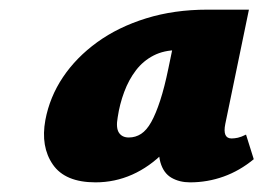

<svg xmlns="http://www.w3.org/2000/svg" viewBox="-20 -680 546 398"><path d="M178 -302Q115 -302 89.5 -339Q64 -376 74 -431Q83 -479 110.5 -520Q138 -561 181.5 -592.5Q225 -624 283 -642Q341 -660 410 -660H496L447 -423Q441 -393 460 -393Q466 -393 473 -394.5Q480 -396 490 -401L506 -350Q477 -326 443.5 -314Q410 -302 374 -302Q352 -302 335.5 -311.5Q319 -321 312.5 -343.5Q306 -366 313 -406L335 -515L408 -537Q396 -483 373.5 -439.5Q351 -396 320.5 -365Q290 -334 254 -318Q218 -302 178 -302ZM247 -395Q261 -395 272.5 -402.5Q284 -410 293.5 -427Q303 -444 312 -471.5Q321 -499 329 -538L346 -620L395 -576H348Q320 -576 298.5 -565Q277 -554 262 -534.5Q247 -515 237.5 -489.5Q228 -464 224 -437Q220 -415 226.5 -405Q233 -395 247 -395Z"/></svg>

Font: Ysabeau Infant Black
Style: Italic
Weight: 900
Italic angle: -12°
Designer: Christian Thalmann (Catharsis Fonts)
Version: Version 2.001;gftools[0.9.30]; featfreeze: ss01,ss02,lnum